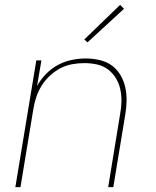

<svg xmlns="http://www.w3.org/2000/svg" viewBox="-20 -768 640 788"><path d="M43 0 129 -520H150L132 -415Q147 -442 169 -464.5Q191 -487 218 -501.5Q245 -516 274.5 -522Q304 -528 332 -528Q361 -528 389 -521.5Q417 -515 438.5 -499.5Q460 -484 474 -460.5Q488 -437 494 -410Q500 -383 499.5 -354.5Q499 -326 494 -297L445 0H424L473 -300Q478 -326 478.5 -352Q479 -378 473.5 -402.5Q468 -427 455 -448Q442 -469 422.5 -483.5Q403 -498 378 -503.5Q353 -509 326 -509Q302 -509 276.5 -504.5Q251 -500 228 -488Q205 -476 185 -457.5Q165 -439 151 -416.5Q137 -394 129 -370Q121 -346 117 -321L64 0ZM339 -594 326 -606 473 -748 489 -732Z"/></svg>

Font: Iosevka SS04 Th Ex Obl
Style: Regular
Weight: 100
Width: 7
Italic angle: -9°
Monospace: yes
Designer: Belleve Invis
Foundry: Belleve Invis
Version: Version 19.0.0; ttfautohint (v1.8.4)